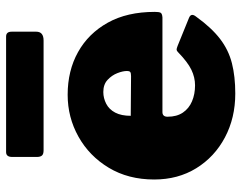

<svg xmlns="http://www.w3.org/2000/svg" viewBox="-101 -681 792 630"><g transform="rotate(-90 295.0 -366.0)"><path d="M227 -212Q227 -182 240.5 -162Q254 -142 277.5 -132Q301 -122 330 -122Q356 -122 381 -134Q406 -146 439 -178Q443 -182 446.5 -182.5Q450 -183 460 -179L551 -142Q569 -135 555 -118Q519 -68 482.5 -40Q446 -12 402.5 -1Q359 10 303 10Q223 10 159 -24Q95 -58 58 -118Q21 -178 21 -256Q21 -341 59.5 -405Q98 -469 161.5 -504.5Q225 -540 299 -540Q378 -540 439 -506Q500 -472 535.5 -408.5Q571 -345 571 -254Q571 -241 568.5 -235.5Q566 -230 553 -229H242Q235 -229 231 -225Q227 -221 227 -212ZM360 -332Q370 -332 373.5 -334.5Q377 -337 377 -346Q377 -359 370 -377Q363 -395 348 -409Q333 -423 308 -423Q288 -423 269.5 -413.5Q251 -404 240.5 -384Q230 -364 230 -333ZM506 -724V-643Q506 -619 477 -619H117Q104 -619 99.5 -624.5Q95 -630 95 -641V-722Q95 -742 111 -742H490Q506 -742 506 -724Z"/></g></svg>

Font: Libre Franklin Black
Style: Regular
Weight: 900
Designer: Pablo Impallari, Rodrigo Fuenzalida, Nhung Nguyen
Foundry: Impallari Type
Version: Version 3.000